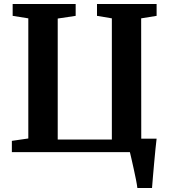

<svg xmlns="http://www.w3.org/2000/svg" viewBox="-20 -763 846 963"><path d="M669 180Q667 163 662 137.8Q657 112.5 651 85.5Q645 58.5 639.8 35.5Q634.5 12.5 631.5 0H39.5V-56.5L122 -68.5V-671L43.5 -683.5V-743H359.5V-683.5L269.5 -670V-63H541V-671L466.5 -683.5V-743H765.5V-683.5L688 -671L688.5 -67.5H765.5Q763 -48 759.8 -15.5Q756.5 17 753.2 54Q750 91 747 124.5Q744 158 742.5 180Z"/></svg>

Font: Merriweather 28pt
Style: Bold
Weight: 700
Version: Version 2.100